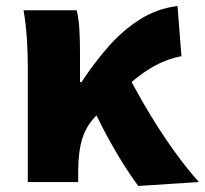

<svg xmlns="http://www.w3.org/2000/svg" viewBox="-20 -603 679 636"><path d="M72 0V-392Q72 -426 69 -474.5Q66 -523 58 -569H234Q241 -541 243 -504.5Q245 -468 245 -427V-331H250Q292 -395 339.5 -449Q387 -503 444 -539Q501 -575 568 -583L581 -417Q536 -408 496 -387Q456 -366 409.5 -326Q363 -286 298 -219Q266 -187 252.5 -143.5Q239 -100 239 -35V0ZM438 13Q417 -15 394 -51Q371 -87 346 -131.5Q321 -176 295 -230L409 -345Q438 -289 476.5 -225Q515 -161 557.5 -102Q600 -43 639 0Z"/></svg>

Font: Noto Sans SC Black
Style: Regular
Weight: 900
Designer: Ryoko NISHIZUKA  (kana, bopomofo & ideographs); Paul D. Hunt (Latin, Greek & Cyrillic); Sandoll Communications , Soo-you
Foundry: Adobe
Version: Version 2.004-H2;hotconv 1.0.118;makeotfexe 2.5.65603